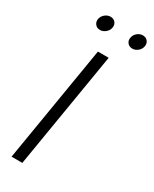

<svg xmlns="http://www.w3.org/2000/svg" viewBox="-234 -983 836 1041"><g transform="rotate(30 184.0 -463.0)"><path d="M229 -727.5 108.4 0H41L161.6 -727.5ZM314.5 -834.5Q295.4 -834.5 284.2 -847.9Q272.9 -861.3 276.4 -880.4Q279.3 -899.4 294.9 -912.6Q310.5 -925.8 329.6 -925.8Q348.6 -925.8 359.6 -912.6Q370.6 -899.4 367.7 -880.4Q364.7 -861.3 349.1 -847.9Q333.5 -834.5 314.5 -834.5ZM112.3 -834.5Q93.3 -834.5 82 -847.9Q70.8 -861.3 73.7 -880.4Q77.1 -899.4 92.8 -912.6Q108.4 -925.8 127.4 -925.8Q146.5 -925.8 157.5 -912.6Q168.5 -899.4 165.5 -880.4Q162.6 -861.3 146.7 -847.9Q130.9 -834.5 112.3 -834.5Z"/></g></svg>

Font: Inter 24pt Light
Style: Italic
Weight: 300
Italic angle: -9.3988°
Designer: Rasmus Andersson
Foundry: rsms
Version: Version 4.001;git-66647c0bb